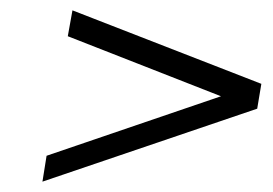

<svg xmlns="http://www.w3.org/2000/svg" viewBox="-20 -422 527 371"><path d="M407 -236 111 -352 120 -402 485 -260 477 -212 62 -71 70 -121Z"/></svg>

Font: Linux Libertine O
Style: Italic
Weight: 400
Italic angle: -12°
Designer: Philipp H. Poll
Foundry: Philipp H. Poll
Version: Version 5.1.6